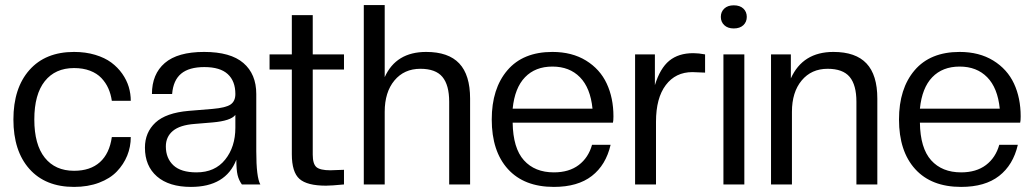

<svg xmlns="http://www.w3.org/2000/svg" viewBox="-20 -732 4103 762"><path d="M273.9 9.8Q160.2 9.8 96.7 -61.5Q33.2 -132.8 33.2 -257.8Q33.2 -382.3 96.7 -454.1Q160.2 -525.9 273.9 -525.9Q319.8 -525.9 357.9 -514.4Q396 -502.9 421.6 -483.9Q447.3 -464.8 465.1 -439.5Q482.9 -414.1 491 -387Q499 -359.9 499 -332H423.8Q419.9 -358.9 409.9 -381.3Q399.9 -403.8 382.3 -422.4Q364.7 -440.9 337.2 -451.4Q309.6 -461.9 273.9 -461.9Q199.2 -461.9 157.7 -409.7Q116.2 -357.4 116.2 -257.8Q116.2 -158.2 157.7 -106.2Q199.2 -54.2 273.9 -54.2Q338.4 -54.2 376.5 -88.4Q414.6 -122.6 423.8 -188H499Q499 -149.4 484.9 -114.5Q470.7 -79.6 443.8 -51.5Q417 -23.4 373 -6.8Q329.1 9.8 273.9 9.8Z M737.8 9.8Q650.9 9.8 603 -31.7Q555.2 -73.2 555.2 -146Q555.2 -206.5 596.9 -245.4Q638.7 -284.2 729 -292L823.7 -299.8Q875.5 -304.2 894.8 -317.1Q914.1 -330.1 914.1 -358.9Q914.1 -410.2 883.8 -438Q853.5 -465.8 791 -465.8Q730.5 -465.8 699 -439.7Q667.5 -413.6 663.1 -358.9H583Q583 -438 634 -481.9Q685.1 -525.9 790 -525.9Q895 -525.9 946 -481.9Q997.1 -438 997.1 -358.9V-131.8Q997.1 -28.3 1013.2 0H939.9Q927.7 -17.1 922.9 -37.4Q918 -57.6 918 -98.1Q876 9.8 737.8 9.8ZM759.8 -47.9Q833 -47.9 873.5 -98.4Q914.1 -148.9 914.1 -225.1V-275.9Q896 -252.4 823.7 -246.1L752.9 -240.2Q693.8 -235.8 666 -212.4Q638.2 -189 638.2 -150.9Q638.2 -104 668.2 -75.9Q698.2 -47.9 759.8 -47.9Z M1273.9 4.9Q1198.7 4.9 1168.5 -22Q1138.2 -48.8 1138.2 -120.1V-456.1H1049.8V-516.1H1138.2V-671.9H1221.2V-516.1H1345.2V-456.1H1221.2V-118.2Q1221.2 -81.5 1235.8 -68.8Q1250.5 -56.2 1291 -56.2L1345.2 -58.1V0Q1294.9 4.9 1273.9 4.9Z M1845.7 0H1762.7V-328.1Q1762.7 -394.5 1735.8 -426.8Q1709 -459 1648.4 -459Q1584 -459 1545.4 -412.6Q1506.8 -366.2 1506.8 -288.1V0H1423.8V-711.9H1506.8V-425.8Q1551.8 -525.9 1671.4 -525.9Q1759.8 -525.9 1802.7 -480.2Q1845.7 -434.6 1845.7 -340.8Z M2178.2 9.8Q2060.1 9.8 1995.8 -61Q1931.6 -131.8 1931.6 -257.8Q1931.6 -380.4 1993.7 -453.1Q2055.7 -525.9 2172.4 -525.9Q2250 -525.9 2305.7 -491.7Q2361.3 -457.5 2387.9 -400.4Q2414.6 -343.3 2414.6 -270Q2414.6 -252.9 2412.6 -245.1H2014.6Q2016.1 -144 2059.3 -95.9Q2102.5 -47.9 2178.2 -47.9Q2238.3 -47.9 2276.9 -77.1Q2315.4 -106.4 2329.6 -157.2H2403.3Q2384.8 -77.1 2328.9 -33.7Q2272.9 9.8 2178.2 9.8ZM2014.6 -300.8H2331.5Q2323.2 -383.3 2281.7 -425.5Q2240.2 -467.8 2172.4 -467.8Q2104.5 -467.8 2063.7 -425.5Q2022.9 -383.3 2014.6 -300.8Z M2583.5 0H2500.5V-516.1H2579.1V-394Q2599.6 -460.9 2636.2 -491Q2672.9 -521 2731.4 -521Q2752.9 -521 2778.3 -516.1V-443.8L2728 -445.8Q2661.1 -445.8 2622.3 -394.3Q2583.5 -342.8 2583.5 -249Z M2934.1 0H2851.1V-516.1H2934.1ZM2892.1 -619.1Q2868.2 -619.1 2854.5 -632.1Q2840.8 -645 2840.8 -665Q2840.8 -685.1 2854.5 -698Q2868.2 -710.9 2892.1 -710.9Q2916.5 -710.9 2930.2 -698Q2943.8 -685.1 2943.8 -665Q2943.8 -645 2930.2 -632.1Q2916.5 -619.1 2892.1 -619.1Z M3461.9 0H3378.9V-328.1Q3378.9 -394.5 3352.1 -426.8Q3325.2 -459 3264.6 -459Q3200.2 -459 3161.6 -412.6Q3123 -366.2 3123 -288.1V0H3040V-516.1H3118.7V-420.9Q3166 -525.9 3287.6 -525.9Q3376 -525.9 3418.9 -480.2Q3461.9 -434.6 3461.9 -340.8Z M3794.4 9.8Q3676.3 9.8 3612.1 -61Q3547.9 -131.8 3547.9 -257.8Q3547.9 -380.4 3609.9 -453.1Q3671.9 -525.9 3788.6 -525.9Q3866.2 -525.9 3921.9 -491.7Q3977.5 -457.5 4004.2 -400.4Q4030.8 -343.3 4030.8 -270Q4030.8 -252.9 4028.8 -245.1H3630.9Q3632.3 -144 3675.5 -95.9Q3718.8 -47.9 3794.4 -47.9Q3854.5 -47.9 3893.1 -77.1Q3931.6 -106.4 3945.8 -157.2H4019.5Q4001 -77.1 3945.1 -33.7Q3889.2 9.8 3794.4 9.8ZM3630.9 -300.8H3947.8Q3939.5 -383.3 3897.9 -425.5Q3856.4 -467.8 3788.6 -467.8Q3720.7 -467.8 3679.9 -425.5Q3639.2 -383.3 3630.9 -300.8Z"/></svg>

Font: Creato Display
Style: Regular
Weight: 400
Version: Version 1.000